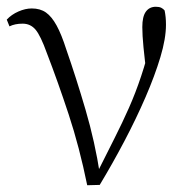

<svg xmlns="http://www.w3.org/2000/svg" viewBox="-20 -542 565 568"><path d="M238 6Q215 -107 183 -204Q151 -301 119 -384Q100 -437 85 -454.5Q70 -472 47 -472Q24 -472 8 -464L0 -484Q14 -499 34.5 -508Q55 -517 74 -517Q99 -517 116 -505Q133 -493 147.5 -466.5Q162 -440 176 -396Q205 -313 233 -217.5Q261 -122 276 -24H263L269 -34Q296 -88 319 -133.5Q342 -179 361.5 -223Q381 -267 397.5 -316.5Q414 -366 429 -427L415 -311Q408 -366 404.5 -402Q401 -438 401 -462Q401 -493 411.5 -507.5Q422 -522 441 -522Q451 -522 457 -519Q463 -516 467 -511Q469 -501 470 -491Q471 -481 471 -469Q471 -428 454.5 -373Q438 -318 410.5 -254.5Q383 -191 348 -124.5Q313 -58 275 5Z"/></svg>

Font: Noto Serif HK ExtraLight
Style: Regular
Weight: 200
Designer: Ryoko NISHIZUKA 西塚涼子 (kana & ideographs); Frank Grießhammer (Latin, Greek & Cyrillic); Wenlong ZHANG 张文龙 (bopomofo); San
Foundry: Adobe
Version: Version 2.002-H1;hotconv 1.1.0;makeotfexe 2.6.0